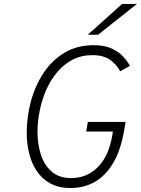

<svg xmlns="http://www.w3.org/2000/svg" viewBox="-20 -941 714 973"><path d="M338 12Q278 12 235.8 -11Q193.5 -34 167 -73.2Q140.5 -112.5 128 -162.8Q115.5 -213 115.5 -267.5Q115.5 -350 137 -428.8Q158.5 -507.5 201 -571.8Q243.5 -636 307.2 -674Q371 -712 455.5 -712Q508.5 -712 544.2 -696Q580 -680 602.8 -655.8Q625.5 -631.5 638.5 -607L589 -579.5Q572 -612.5 539 -637Q506 -661.5 448.5 -661.5Q391.5 -661.5 346.5 -637.8Q301.5 -614 268.2 -573.5Q235 -533 213.2 -482.8Q191.5 -432.5 180.8 -378Q170 -323.5 170 -272.5Q170 -210.5 187.2 -157.2Q204.5 -104 242 -71.2Q279.5 -38.5 340.5 -38.5Q419.5 -38.5 475.2 -93.5Q531 -148.5 549 -255L552 -274.5H417L425 -323H616.5L608 -274Q594.5 -198 568.8 -143.8Q543 -89.5 507.5 -55Q472 -20.5 429 -4.2Q386 12 338 12ZM425 -765 598.5 -921H674L477 -765Z"/></svg>

Font: Overpass ExtraLight
Style: Italic
Weight: 250
Italic angle: -10°
Designer: Delve Withrington, Dave Bailey, Thomas Jockin
Foundry: Delve Fonts LLC
Version: Version 4.000